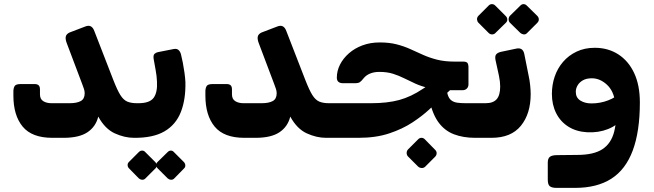

<svg xmlns="http://www.w3.org/2000/svg" viewBox="-20 -663 3176 932"><path d="M234 6Q135 6 90 -48.5Q45 -103 45 -199V-222Q46 -239 52.5 -247Q59 -255 81 -255H148Q161 -255 167.5 -249Q174 -243 174 -229V-205Q174 -182 190 -172Q206 -162 230 -162H318Q353 -162 372 -172.5Q391 -183 391 -210Q391 -220 388 -230Q385 -240 379 -255L305 -451Q297 -471 299 -484Q301 -497 317 -505L393 -534Q410 -541 421 -535Q432 -529 438 -512L530 -275Q549 -226 564 -202Q579 -178 597.5 -170Q616 -162 645 -162Q660 -162 660 -147V-24Q660 6 630 6Q585 6 537.5 -15.5Q490 -37 457 -97Q445 -48 404.5 -21Q364 6 289 6Z M630 6Q623 6 619 1.5Q615 -3 615 -10V-133Q615 -162 645 -162H652Q707 -162 726 -188.5Q745 -215 742 -267Q741 -294 735.5 -323Q730 -352 726 -376Q723 -395 730 -401.5Q737 -408 747 -410L823 -425Q839 -428 847.5 -419.5Q856 -411 859 -397Q863 -382 867.5 -358.5Q872 -335 875.5 -310Q879 -285 880 -265Q882 -181 858 -119.5Q834 -58 778.5 -25.5Q723 7 630 6ZM685 204Q679 210 670 209.5Q661 209 654 203L606 154Q600 148 599.5 139Q599 130 606 123L654 75Q661 68 670 68Q679 68 685 75L733 123Q740 130 740.5 139.5Q741 149 734 155ZM825 204Q819 210 810 209.5Q801 209 794 203L745 154Q739 148 738.5 138.5Q738 129 745 123L794 75Q801 68 809.5 68Q818 68 824 75L872 123Q879 130 879.5 139.5Q880 149 873 155Z M1166 6Q1067 6 1022 -48.5Q977 -103 977 -199V-222Q978 -239 984.5 -247Q991 -255 1013 -255H1080Q1093 -255 1099.5 -249Q1106 -243 1106 -229V-205Q1106 -182 1122 -172Q1138 -162 1162 -162H1250Q1285 -162 1304 -172.5Q1323 -183 1323 -210Q1323 -220 1320 -230Q1317 -240 1311 -255L1237 -451Q1229 -471 1231 -484Q1233 -497 1249 -505L1325 -534Q1342 -541 1353 -535Q1364 -529 1370 -512L1462 -275Q1481 -226 1496 -202Q1511 -178 1529.5 -170Q1548 -162 1577 -162Q1592 -162 1592 -147V-24Q1592 6 1562 6Q1517 6 1469.5 -15.5Q1422 -37 1389 -97Q1377 -48 1336.5 -21Q1296 6 1221 6Z M1562 6Q1547 6 1547 -9V-132Q1547 -162 1577 -162H1782Q1860 -162 1917.5 -177.5Q1975 -193 2033 -232L2128 -294L2189 -248L2064 -132Q2031 -101 1982.5 -69Q1934 -37 1869.5 -15.5Q1805 6 1721 6ZM2286 6Q2229 6 2184 -11Q2139 -28 2109 -68.5Q2079 -109 2064 -180L2147 -259Q2147 -226 2152.5 -206Q2158 -186 2170 -176.5Q2182 -167 2199.5 -164.5Q2217 -162 2242 -162H2330Q2338 -162 2341.5 -157Q2345 -152 2345 -145V-22Q2345 -8 2337 -1Q2329 6 2315 6ZM2155 -225 2150 -227Q2099 -227 2062 -235.5Q2025 -244 1996.5 -257Q1968 -270 1942 -283Q1916 -296 1887.5 -305Q1859 -314 1821 -314Q1796 -314 1776.5 -306Q1757 -298 1745 -283Q1734 -269 1726.5 -264Q1719 -259 1701 -259H1646Q1615 -259 1615 -286Q1615 -319 1630.5 -349.5Q1646 -380 1674 -404.5Q1702 -429 1740 -443Q1778 -457 1823 -457Q1869 -457 1904.5 -448Q1940 -439 1971 -425Q2002 -411 2033 -397Q2064 -383 2101 -373.5Q2138 -364 2187 -364H2228Q2244 -364 2249 -357.5Q2254 -351 2254 -335V-253Q2254 -241 2246 -233Q2238 -225 2224 -225ZM2043 147Q2036 153 2026.5 152.5Q2017 152 2010 146L1960 96Q1954 89 1954 79.5Q1954 70 1960 63L2010 13Q2017 6 2026 6Q2035 6 2042 13L2091 63Q2099 70 2099.5 79.5Q2100 89 2093 97Z M2316 6Q2308 6 2304 1Q2300 -4 2300 -11V-136Q2300 -150 2308 -156Q2316 -162 2330 -162H2337Q2374 -162 2391 -181.5Q2408 -201 2408 -243Q2408 -255 2406.5 -268Q2405 -281 2402 -295L2385 -373Q2382 -391 2388.5 -399Q2395 -407 2410 -411L2486 -427Q2518 -434 2525 -401L2546 -296Q2551 -274 2553.5 -249Q2556 -224 2556 -206Q2556 -111 2508.5 -52.5Q2461 6 2366 6ZM2384 -502Q2378 -496 2368.5 -496Q2359 -496 2352 -503L2302 -553Q2296 -560 2295.5 -569Q2295 -578 2302 -586L2352 -636Q2359 -643 2368 -643Q2377 -643 2384 -636L2434 -586Q2442 -579 2442.5 -569Q2443 -559 2435 -552ZM2538 -502Q2531 -495 2522 -496Q2513 -497 2506 -503L2455 -553Q2449 -560 2449 -569.5Q2449 -579 2455 -586L2506 -636Q2513 -643 2521.5 -643Q2530 -643 2537 -636L2588 -586Q2595 -579 2595.5 -569.5Q2596 -560 2588 -552Z M2681 249Q2660 249 2649.5 241.5Q2639 234 2639 209V126Q2639 106 2649.5 98Q2660 90 2685 90L2782 89Q2862 89 2904.5 61Q2947 33 2961.5 -24.5Q2976 -82 2970 -169L3086 -166Q3086 -25 3051.5 67.5Q3017 160 2947.5 204.5Q2878 249 2772 249ZM2966 -166Q2959 -222 2925.5 -252.5Q2892 -283 2853 -283Q2827 -283 2810 -273.5Q2793 -264 2784 -249Q2775 -234 2775 -217Q2775 -189 2797 -175Q2819 -161 2851 -161Q2894 -161 2932.5 -176Q2971 -191 2987 -211L2998 -88Q2978 -55 2931.5 -36.5Q2885 -18 2830 -21Q2777 -24 2738.5 -48.5Q2700 -73 2679.5 -114Q2659 -155 2659 -207Q2659 -251 2672.5 -291Q2686 -331 2713 -362.5Q2740 -394 2779 -412.5Q2818 -431 2867 -431Q2932 -431 2981.5 -399Q3031 -367 3058.5 -308Q3086 -249 3086 -166Z"/></svg>

Font: Rubik
Style: Bold Italic
Weight: 700
Italic angle: -12°
Designer: Hubert and Fischer
Foundry: Hubert and Fischer
Version: Version 2.300;gftools[0.9.30]